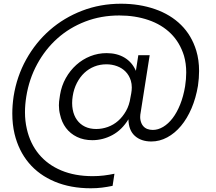

<svg xmlns="http://www.w3.org/2000/svg" viewBox="-20 -769 1160 1030"><path d="M467 241Q359 241 274 205.5Q189 170 134.5 105Q80 40 58 -51Q46 -102 46 -160Q46 -204 53 -252Q70 -359 120.5 -450Q171 -541 247 -607.5Q323 -674 420.5 -711.5Q518 -749 629 -749Q728 -749 811.5 -720Q895 -691 951.5 -635Q1008 -579 1033 -497Q1048 -447 1048 -388Q1048 -350 1042 -309Q1031 -243 1007.5 -188Q984 -133 951 -93.5Q918 -54 877 -32Q836 -10 792 -10Q737 -10 703.5 -40Q670 -70 669 -129Q634 -72 583 -44.5Q532 -17 475 -17Q429 -17 393 -34.5Q357 -52 334 -82.5Q311 -113 302 -155Q296 -178 296 -204Q296 -224 300 -246L302 -260Q310 -309 333 -350Q356 -391 389.5 -421Q423 -451 464.5 -467.5Q506 -484 552 -484Q608 -484 648.5 -459.5Q689 -435 709 -389L722 -473H783L735 -168Q732 -153 732 -141Q732 -131 734 -123Q738 -105 747.5 -93.5Q757 -82 770.5 -77Q784 -72 800 -72Q828 -72 855.5 -88.5Q883 -105 906 -135Q929 -165 946.5 -208.5Q964 -252 973 -306Q979 -345 979 -380Q979 -429 967 -470Q945 -541 896.5 -589Q848 -637 776.5 -661.5Q705 -686 620 -686Q522 -686 437.5 -653.5Q353 -621 288 -563Q223 -505 179.5 -425Q136 -345 121 -251Q114 -207 114 -167Q114 -120 124 -77Q142 2 189 58.5Q236 115 309 145.5Q382 176 477 176Q508 176 537 172.5Q566 169 594 163L584 228Q555 234 527 237.5Q499 241 467 241ZM496 -77Q528 -77 558.5 -88Q589 -99 613.5 -120.5Q638 -142 656 -173.5Q674 -205 680 -247L684 -268Q687 -285 687 -300Q687 -319 682 -336Q673 -365 654 -384.5Q635 -404 608 -414Q581 -424 551 -424Q516 -424 486 -412Q456 -400 432.5 -378Q409 -356 392.5 -324Q376 -292 370 -253Q367 -234 367 -216Q367 -198 370 -182Q376 -149 393 -125.5Q410 -102 436 -89.5Q462 -77 496 -77Z"/></svg>

Font: Sora Light
Style: Italic
Weight: 300
Designer: Jonathan Barnbrook, Juli√°n Moncada
Version: Version 1.000